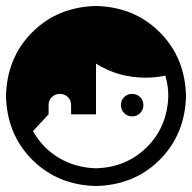

<svg xmlns="http://www.w3.org/2000/svg" viewBox="-20 -688 640 640"><path d="M300 -668Q172 -665 87.5 -580.5Q3 -496 0 -368Q3 -240 87.5 -155.5Q172 -71 300 -68Q428 -71 512.5 -155.5Q597 -240 600 -368Q597 -496 512.5 -580.5Q428 -665 300 -668ZM300 -476Q372 -430 464 -429Q499 -429 531 -436Q541 -403 541 -368Q538 -266 470 -198Q402 -130 300 -127Q231 -129 176 -162Q121 -195 90 -251L142 -307V-338Q142 -354 153 -364.5Q164 -375 179.5 -375Q195 -375 206 -364.5Q217 -354 217 -338V-307H300ZM420 -375Q405 -375 394 -364.5Q383 -354 383 -338Q383 -322 394 -311Q405 -300 420.5 -300Q436 -300 447 -311Q458 -322 458 -338Q458 -354 447 -364.5Q436 -375 420 -375Z"/></svg>

Font: JetBrainsMono NF
Style: Regular
Weight: 400
Monospace: yes
Designer: Philipp Nurullin, Konstantin Bulenkov
Foundry: JetBrains
Version: Version 1.0.2; ttfautohint (v1.8.3)